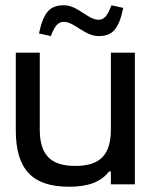

<svg xmlns="http://www.w3.org/2000/svg" viewBox="-20 -700 591 729"><path d="M492 0V-500H401V-209C401 -112 360 -70 266 -70C172 -70 131 -112 131 -209V-500H40V-205C40 -57 103 9 242 9C317 9 364 -10 394 -49H401V0ZM128 -573 173 -563C189 -604 201 -617 223 -617C262 -617 302 -563 354 -563C408 -563 431 -590 448 -670L403 -680C388 -639 375 -625 354 -625C314 -625 275 -680 223 -680C169 -680 145 -653 128 -573Z"/></svg>

Font: LT Wave Alt
Style: Regular
Weight: 400
Designer: Daniel Lyons
Version: Version 2.5 (Glyphs App)